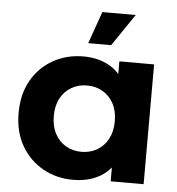

<svg xmlns="http://www.w3.org/2000/svg" viewBox="-53 -801 791 859"><g transform="rotate(5 342.0 -371.5)"><path d="M321 -607 372 -751H522L424 -607ZM306 8Q231 8 170 -26.5Q109 -61 73.5 -123Q38 -185 38 -269Q38 -354 73.5 -416Q109 -478 170 -512Q231 -546 306 -546Q374 -546 425 -516Q449 -502 467 -481V-538H623V0H475V-62Q455 -38 428 -22Q377 8 306 8ZM333 -120Q372 -120 403 -138Q434 -156 452 -189.5Q470 -223 470 -269Q470 -316 452 -349Q434 -382 403 -400Q372 -418 333 -418Q294 -418 263 -400Q232 -382 214 -349Q196 -316 196 -269Q196 -223 214 -189.5Q232 -156 263 -138Q294 -120 333 -120Z"/></g></svg>

Font: Montserrat Z
Style: Bold
Weight: 700
Designer: Julieta Ulanovsky
Foundry: Julieta Ulanovsky
Version: Version 8.000